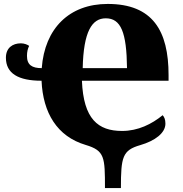

<svg xmlns="http://www.w3.org/2000/svg" viewBox="-20 -745 931 975"><path d="M594 210C594 52 602 18 692 -8C768 -30 820 -70 820 -117C820 -139 814 -151 806 -160C751 -115 681 -80 600 -80C478 -80 404 -140 396 -335H836V-364C836 -589 755 -725 527 -725C332 -725 207 -601 192 -399C143 -399 117 -415 117 -461C117 -482 121 -498 128 -512C120 -518 104 -525 86 -525C44 -525 10 -502 10 -452C10 -372 73 -335 191 -335C198 -172 270 -52 415 -9C512 20 513 53 513 210ZM400 -399C404 -585 447 -652 517 -652C594 -652 623 -581 625 -399Z"/></svg>

Font: UArctic Serif Black
Style: Regular
Weight: 900
Designer: Customization by Puisto advertising & original work Monotype Design Team
Foundry: Monotype Imaging Inc.
Version: Version 2.004